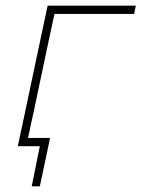

<svg xmlns="http://www.w3.org/2000/svg" viewBox="-20 -514 498 675"><path d="M42.5 0Q54.5 -56.5 65.8 -108.8Q77 -161 89.5 -221L100 -270.5Q113 -332 124.2 -385Q135.5 -438 147.5 -494H457.5L451.5 -465H171.5Q161 -416.5 151.2 -371Q141.5 -325.5 130 -270.5L119.5 -221Q108.5 -169 98.8 -123Q89 -77 78.5 -29H156Q151.5 -7.5 147 14Q142.5 35.5 137.5 58.5Q133 80 128.8 100Q124.5 120 120 141H91.5L120 0Z"/></svg>

Font: Commissioner Thin
Style: Italic
Weight: 100
Italic angle: -12°
Designer: Kostas Bartsokas
Foundry: Kostas Bartsokas
Version: Version 1.000; ttfautohint (v1.8.3)